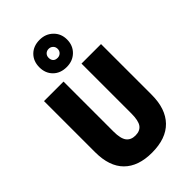

<svg xmlns="http://www.w3.org/2000/svg" viewBox="-296 -1117 1231 1231"><g transform="rotate(-45 319.5 -501.0)"><path d="M578 -255Q578 -127 511.5 -58.5Q445 10 317 10Q193 10 127 -56Q61 -122 61 -251V-714H238V-261Q238 -197 258.5 -170Q279 -143 320 -143Q362 -143 381.5 -170Q401 -197 401 -262V-714H578ZM319 -765Q262 -765 227.5 -799.5Q193 -834 193 -888Q193 -943 227.5 -977.5Q262 -1012 319 -1012Q373 -1012 409 -977Q445 -942 445 -889Q445 -835 409.5 -800Q374 -765 319 -765ZM319 -848Q336 -848 348 -859.5Q360 -871 360 -889Q360 -907 348 -918.5Q336 -930 319 -930Q301 -930 289.5 -918.5Q278 -907 278 -889Q278 -871 288 -859.5Q298 -848 319 -848Z"/></g></svg>

Font: Noto Sans Lao UI Cond Blk
Style: Regular
Weight: 900
Width: 3
Designer: Monotype Design Team
Foundry: Monotype Imaging Inc.
Version: Version 2.000; ttfautohint (v1.8.4.7-5d5b)